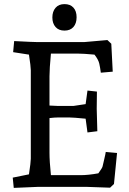

<svg xmlns="http://www.w3.org/2000/svg" viewBox="-20 -910 628 935"><path d="M165 -705H389L503 -715L522 -697L529 -561L471 -556Q468 -580 463.5 -600Q459 -620 440 -644Q385 -649 359 -649H228Q221 -575 221 -538V-396Q255 -394 264 -394H337L397 -403L406 -469L452 -464Q451 -400 451 -380L454 -271L406 -265L397 -332Q337 -338 317 -338H264Q246 -338 221 -335V-167Q221 -124 228 -57H372Q410 -57 459 -66Q478 -92 479.5 -99.5Q481 -107 487.5 -134Q494 -161 495 -170L550 -165L535 -14L516 4Q422 0 402 0H165L47 5L42 -45L121 -61Q130 -120 130 -137V-568Q130 -586 121 -644L44 -656L49 -710Q145 -705 165 -705ZM250.5 -872Q266 -890 294 -890Q322 -890 337.5 -873Q353 -856 353 -826Q353 -796 337.5 -778.5Q322 -761 294 -761Q266 -761 250.5 -778.5Q235 -796 235 -825Q235 -854 250.5 -872Z"/></svg>

Font: Andada SC
Style: Regular
Weight: 400
Designer: Carolina Giovagnoli
Foundry: Carolina Giovagnoli
Version: Version 1.003